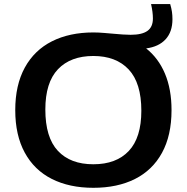

<svg xmlns="http://www.w3.org/2000/svg" viewBox="-20 -908 912 938"><path d="M818 -370Q818 -246.5 771.5 -161.5Q725 -76.5 639.2 -33.5Q553.5 9.5 436 9.5Q319 9.5 233.2 -33.8Q147.5 -77 101 -162.2Q54.5 -247.5 54.5 -370Q54.5 -492.5 101.2 -577.8Q148 -663 233.8 -706.2Q319.5 -749.5 436 -749.5Q461 -749.5 489.8 -747Q518.5 -744.5 524.5 -744Q586.5 -738 618 -738Q673.5 -738 700.2 -757Q727 -776 727 -817.5Q727 -848.5 718 -888H811.5Q817.5 -867.5 820 -850.5Q822.5 -833.5 822.5 -814Q822.5 -752.5 789 -716Q755.5 -679.5 694 -671.5Q754 -624 786 -548Q818 -472 818 -370ZM670.5 -367Q670.5 -502.5 608.8 -568.5Q547 -634.5 436 -634.5Q325 -634.5 263.2 -569.8Q201.5 -505 201.5 -373Q201.5 -236.5 262.8 -171Q324 -105.5 436 -105.5Q548 -105.5 609.2 -170.5Q670.5 -235.5 670.5 -367Z"/></svg>

Font: Encode Sans Expanded SemiBold
Style: Regular
Weight: 600
Width: 7
Designer: Multiple Designers
Foundry: Impallari Type
Version: Version 2.000